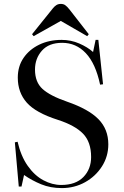

<svg xmlns="http://www.w3.org/2000/svg" viewBox="-20 -948 632 982"><path d="M296 14Q238 14 190.5 -5.5Q143 -25 103 -53L90 6H76L56 -220L70 -223Q87 -149 122 -99.5Q157 -50 202 -26Q247 -2 293 -2Q367 -2 406.5 -42.5Q446 -83 446 -145Q446 -222 404.5 -264.5Q363 -307 276 -335Q163 -371 117 -423Q71 -475 71 -551Q71 -609 100.5 -652Q130 -695 180.5 -719.5Q231 -744 295 -744Q343 -744 385.5 -725.5Q428 -707 456 -682L469 -744H483L507 -517L492 -515Q469 -623 419 -676Q369 -729 298 -729Q230 -729 194.5 -689Q159 -649 159 -592Q159 -528 197.5 -493Q236 -458 323 -428Q433 -390 483.5 -338.5Q534 -287 534 -210Q534 -148 501.5 -97Q469 -46 415 -16Q361 14 296 14ZM152 -763 144 -773 251 -906Q259 -916 268.5 -922Q278 -928 291 -928Q304 -928 313 -922Q322 -916 335 -900L434 -773L426 -763L291 -841Z"/></svg>

Font: Literata 72pt
Style: Regular
Weight: 400
Designer: Latin by Veronika Burian and Jose Scaglione. Greek by Irene Vlachou. Cyrillic by Vera Evstafieva.
Foundry: TypeTogether
Version: Version 3.002